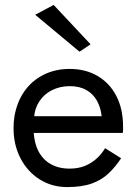

<svg xmlns="http://www.w3.org/2000/svg" viewBox="-20 -750 555 780"><path d="M198 -730 348 -570 303 -540 123 -690ZM117 -210Q120 -170 134 -140Q152 -103 185 -84Q218 -65 263 -65Q297 -65 323.5 -75.5Q350 -86 371 -104.5Q392 -123 407 -148L472 -107Q449 -72 421 -45.5Q393 -19 353 -4.5Q313 10 253 10Q191 10 141.5 -21Q92 -52 63.5 -106.5Q35 -161 35 -230Q35 -243 36 -255Q37 -267 39 -279Q49 -336 79 -379Q109 -422 156.5 -446Q204 -470 263 -470Q328 -470 377 -441Q426 -412 453 -359.5Q480 -307 480 -234V-222Q480 -216 479 -210ZM393 -278Q389 -314 373.5 -341.5Q358 -369 330.5 -384.5Q303 -400 263 -400Q223 -400 190 -383Q157 -366 138 -335Q122 -310 119 -278Z"/></svg>

Font: Venryn Sans
Style: Regular
Weight: 400
Designer: Owen Earl, indestructible type* (font) & Cristiano Sobral (main changes)
Version: Version 3.600; ttfautohint (v1.8.3)